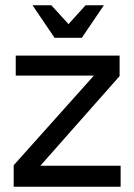

<svg xmlns="http://www.w3.org/2000/svg" viewBox="-20 -712 512 732"><path d="M32.2 0V-82L337.9 -423.8H40V-500H436V-421.9L133.8 -80.1H439.9V0ZM188 -567.9 104 -691.9H175.8L241.2 -620.1L306.2 -691.9H376L292 -567.9Z"/></svg>

Font: Apfel Grotezk
Style: Regular
Weight: 400
Designer: Luigi Gorlero
Foundry: © 2023, Luigi Gorlero & Collletttivo
Version: Version 2.000;Glyphs 3.2 (3217)